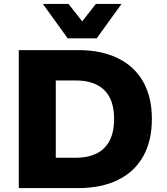

<svg xmlns="http://www.w3.org/2000/svg" viewBox="-20 -961 852 981"><path d="M76 0V-705H379Q498 -705 582.5 -663.5Q667 -622 711.5 -543.5Q756 -465 756 -353Q756 -241 711.5 -162Q667 -83 582.5 -41.5Q498 0 379 0ZM265 -155H366Q463 -155 513 -205Q563 -255 563 -353Q563 -452 512.5 -501Q462 -550 366 -550H265ZM326 -765 199 -941H330L400 -852L470 -941H601L474 -765Z"/></svg>

Font: Nunito Sans 9pt Black
Style: Regular
Weight: 900
Version: Version 3.101;gftools[0.9.27]